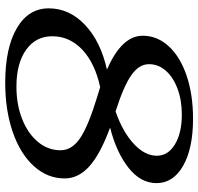

<svg xmlns="http://www.w3.org/2000/svg" viewBox="-32 -718 760 736"><g transform="rotate(90 348.0 -350.0)"><path d="M664 -218Q664 -152 617 -100Q570 -48 486.5 -19Q403 10 297 10Q164 10 88 -34.5Q12 -79 12 -157Q12 -236 75.5 -296Q139 -356 247 -380Q117 -436 117 -517Q117 -573 157.5 -617Q198 -661 270.5 -685.5Q343 -710 435 -710Q549 -710 615.5 -672Q682 -634 682 -570Q682 -509 623 -462.5Q564 -416 469 -392Q570 -355 617 -313Q664 -271 664 -218ZM226 -541Q226 -503 268 -473.5Q310 -444 407 -413Q485 -440 531 -482.5Q577 -525 577 -571Q577 -614 533.5 -640.5Q490 -667 419 -667Q364 -667 320 -650.5Q276 -634 251 -605.5Q226 -577 226 -541ZM556 -202Q556 -246 509 -277.5Q462 -309 350 -343L314 -354Q222 -334 170.5 -285.5Q119 -237 119 -170Q119 -107 171 -70Q223 -33 312 -33Q381 -33 436.5 -55Q492 -77 524 -115.5Q556 -154 556 -202Z"/></g></svg>

Font: Fahkwang
Style: Italic
Weight: 400
Italic angle: -10°
Version: Version 1.000; ttfautohint (v1.6)